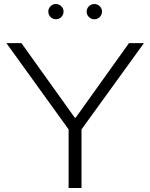

<svg xmlns="http://www.w3.org/2000/svg" viewBox="-20 -946 756 966"><path d="M325.2 0V-294.9L12.2 -729H87.9L356 -354H360.8L628.9 -729H704.1L390.1 -294.9V0ZM223.1 -888.2Q223.1 -903.3 234.4 -914.6Q245.6 -925.8 261.2 -925.8Q276.9 -925.8 288.3 -914.6Q299.8 -903.3 299.8 -888.2Q299.8 -872.1 288.6 -860.6Q277.3 -849.1 261.2 -849.1Q245.6 -849.1 234.4 -860.4Q223.1 -871.6 223.1 -888.2ZM416 -888.2Q416 -903.3 427.5 -914.6Q439 -925.8 455.1 -925.8Q470.7 -925.8 481.9 -914.6Q493.2 -903.3 493.2 -888.2Q493.2 -871.6 481.9 -860.4Q470.7 -849.1 455.1 -849.1Q438.5 -849.1 427.2 -860.4Q416 -871.6 416 -888.2Z"/></svg>

Font: Lumene Sans Expanded Light
Style: Regular
Weight: 300
Width: 7
Designer: Deni Anggara
Version: Version 1.003;Glyphs 3.1.2 (3151)